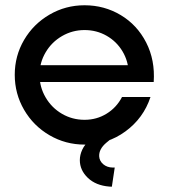

<svg xmlns="http://www.w3.org/2000/svg" viewBox="-20 -541 641 729"><path d="M36 -257Q36 -329 71.5 -389.5Q107 -450 168 -485.5Q229 -521 301 -521Q376.1 -521 438.4 -483.7Q500.8 -446.4 535 -379.6Q569.2 -312.8 563.6 -229.7H81.1V-293.5H501.3L468.5 -263.3Q467.7 -308.1 445.3 -345.8Q422.8 -383.5 384.8 -405.2Q346.7 -426.9 301 -426.9Q254.9 -426.9 215.6 -404.1Q176.2 -381.3 153.2 -342.2Q130.1 -303.1 130.1 -257Q130.1 -210.5 153.2 -171.1Q176.2 -131.7 215.3 -108.9Q254.5 -86.1 301 -86.1Q347.1 -86.1 384.8 -109.4Q422.5 -132.6 443.3 -172.7H551.4Q524.9 -92.3 456.4 -42.2Q387.9 8 301 8Q229 8 168 -27.5Q107 -63 71.5 -124Q36 -185 36 -257ZM397 -10 383.5 1.1Q355 25.3 356.6 52.9Q357.7 70.3 371.9 82.5Q386.2 94.7 407.7 95.2H415.6L404.7 167.9L395 167.4Q344.2 163.4 313.6 134.4Q283.1 105.3 283.1 66.9Q283.1 47.3 292.4 27.1Q301.7 7 324.5 -13.5L360.1 -46.8Z"/></svg>

Font: Lineal Thin
Style: Regular
Weight: 200
Designer: Created by Frank Adebiaye with contributions from Anton Moglia & Ariel Martín Pérez
Created by Frank ADEBIAYE with FontF
Foundry: Velvetyne Type Foundry
Version: Version 2.000;Glyphs 3.2 (3227)